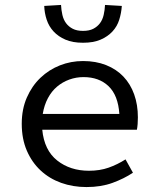

<svg xmlns="http://www.w3.org/2000/svg" viewBox="-20 -745 640 777"><path d="M330 12Q275 12 227.5 -5Q180 -22 144.5 -55Q109 -88 88.5 -135.5Q68 -183 68 -244Q68 -303 88.5 -350Q109 -397 143.5 -430Q178 -463 222.5 -480.5Q267 -498 316 -498Q368 -498 409.5 -481.5Q451 -465 479.5 -435Q508 -405 523 -363Q538 -321 538 -270Q538 -256 537 -243Q536 -230 534 -220H151Q159 -137 211.5 -95.5Q264 -54 340 -54Q384 -54 419.5 -66.5Q455 -79 488 -100L518 -46Q482 -22 435.5 -5Q389 12 330 12ZM318 -433Q288 -433 260.5 -423Q233 -413 211 -394.5Q189 -376 174 -348Q159 -320 153 -284H463Q458 -359 419.5 -396Q381 -433 318 -433ZM316 -572Q274 -572 245 -584.5Q216 -597 197 -617.5Q178 -638 169 -665Q160 -692 159 -721L227 -725Q228 -704 232.5 -684.5Q237 -665 247.5 -651Q258 -637 274.5 -628.5Q291 -620 316 -620Q341 -620 357.5 -628.5Q374 -637 384.5 -651Q395 -665 399.5 -684.5Q404 -704 405 -725L473 -721Q471 -692 462.5 -665Q454 -638 435 -617.5Q416 -597 387 -584.5Q358 -572 316 -572Z"/></svg>

Font: Source Code Pro
Style: Regular
Weight: 400
Monospace: yes
Designer: Paul D. Hunt, Teo Tuominen
Foundry: Adobe Systems Incorporated
Version: Version 2.030;PS 1.000;hotconv 16.6.51;makeotf.lib2.5.65220